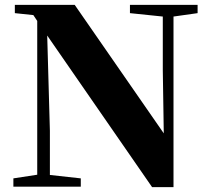

<svg xmlns="http://www.w3.org/2000/svg" viewBox="-20 -767 865 789"><path d="M605 2H693V-699L792 -713V-747H514V-713L649 -699V-478L653 -219L287 -747H41V-713L117 -705L133 -681V-49L35 -34V0H312V-34L185 -48V-230L174 -621Z"/></svg>

Font: Noto Serif SC Black
Style: Regular
Weight: 900
Designer: Ryoko NISHIZUKA 西塚涼子 (kana & ideographs); Frank Grießhammer (Latin, Greek & Cyrillic); Wenlong ZHANG 张文龙 (bopomofo); San
Foundry: Adobe
Version: Version 2.001;hotconv 1.1.0;makeotfexe 2.6.0